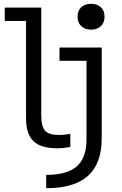

<svg xmlns="http://www.w3.org/2000/svg" viewBox="-20 -770 640 1010"><path d="M280 10Q195 10 156 -27.5Q117 -65 117 -147V-660H5V-730H197V-164Q197 -105 217 -82.5Q237 -60 290 -60Q301 -60 314 -61Q327 -62 350 -66V3Q328 7 312.5 8.5Q297 10 280 10ZM223 150Q333 150 384 105Q435 60 435 -37V-450H293V-520H515V-43Q515 90 443 155Q371 220 223 220ZM459 -614Q427 -614 407.5 -632.5Q388 -651 388 -682Q388 -714 407.5 -732Q427 -750 459 -750Q491 -750 510.5 -732Q530 -714 530 -682Q530 -651 510.5 -632.5Q491 -614 459 -614Z"/></svg>

Font: M PLUS Code Latin Expanded
Style: Regular
Weight: 400
Width: 7
Designer: Coji Morishita
Foundry: UNDERFOREST DESIGN
Version: Version 1.002; ttfautohint (v1.8.3)